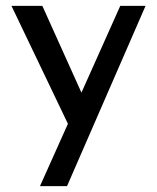

<svg xmlns="http://www.w3.org/2000/svg" viewBox="-20 -434 534 653"><path d="M116 199 211 -13 19 -414H124L257 -119L389 -414H475L208 199Z"/></svg>

Font: Synthetic
Style: Regular
Weight: 400
Designer: Santiago Orozco
Foundry: Typemade
Version: Version 2.000; ttfautohint (v1.8.4.7-5d5b)